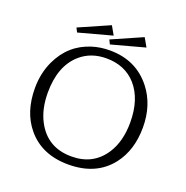

<svg xmlns="http://www.w3.org/2000/svg" viewBox="-154 -1021 1148 1182"><g transform="rotate(20 420.0 -430.0)"><path d="M593.8 -878.9 626 -822.3 407.7 -763.2 394 -791ZM378.9 -878.9 411.1 -822.3 192.9 -763.2 178.7 -791ZM421.4 -729Q593.3 -729 693.4 -602.1Q773.9 -500 773.9 -352.5Q773.9 -204.1 697.8 -105Q601.6 19 419.4 19Q244.6 19 148.4 -97.7Q65.9 -196.8 65.9 -353.5Q65.9 -451.7 104 -532.7Q167.5 -668.5 305.7 -711.9Q359.4 -729 421.4 -729ZM418 -675.8Q317.4 -675.8 248.5 -615.7Q149.9 -529.3 149.9 -354.5Q149.9 -246.6 190.9 -169.4Q262.2 -34.2 420.4 -34.2Q562.5 -34.2 636.2 -147.5Q689.9 -230 689.9 -354Q689.9 -506.8 613.3 -593.8Q540.5 -675.8 418 -675.8Z"/></g></svg>

Font: BIZ UDPMincho
Style: Regular
Weight: 400
Designer: TypeBank Co., Ltd.
Foundry: Morisawa Inc.
Version: Version 1.06